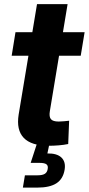

<svg xmlns="http://www.w3.org/2000/svg" viewBox="-20 -689 423 914"><path d="M382.8 -535.6 364.3 -423.8H35.6L53.7 -535.6ZM156.2 -669.4H301.8L217.3 -159.7Q212.9 -133.3 222.4 -121.8Q231.9 -110.4 259.3 -110.4Q269 -110.4 284.9 -111.8Q300.8 -113.3 309.1 -114.3L304.7 -3.4Q283.7 1 259.5 2.9Q235.4 4.9 212.4 4.9Q128.9 4.9 93 -32.7Q57.1 -70.3 68.8 -143.6ZM88.9 204.1 98.6 145.5H159.2Q182.1 145.5 193.4 138.4Q204.6 131.3 207 115.7Q210 100.1 201.2 93.3Q192.4 86.4 168.9 86.4H126L161.1 -21.5H218.3L214.4 0L205.6 41.5Q251 40.5 272.5 61Q293.9 81.5 287.6 119.1Q280.3 163.1 248.5 183.6Q216.8 204.1 157.2 204.1Z"/></svg>

Font: Inter 20pt
Style: Bold Italic
Weight: 700
Italic angle: -9.3988°
Version: Version 4.001;git-66647c0bb